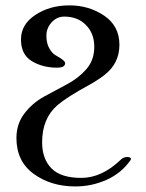

<svg xmlns="http://www.w3.org/2000/svg" viewBox="-20 -670 532 701"><path d="M458 -89.8Q458 -87.9 457 -85.9Q423.8 -38.1 369.6 -13.7Q315.4 10.7 254.9 10.7Q166 10.7 103 -35.2Q40 -81.1 40 -166Q40 -217.8 69.3 -255.9Q98.6 -293.9 140.1 -316.9Q181.6 -339.8 223.6 -361.8Q265.6 -383.8 294.9 -417Q324.2 -450.2 324.2 -499Q324.2 -547.9 293.9 -578.6Q263.7 -609.4 214.8 -609.4Q187.5 -609.4 168.5 -588.4Q149.4 -567.4 149.4 -539.6Q149.4 -511.7 160.2 -493.2Q170.9 -474.6 183.6 -467.8Q217.8 -449.2 217.8 -439.5Q217.8 -422.9 188.5 -422.9Q135.7 -422.9 96.2 -446.8Q56.6 -470.7 56.6 -525.9Q56.6 -581.1 109.4 -615.7Q162.1 -650.4 233.4 -650.4Q304.7 -650.4 360.4 -612.8Q416 -575.2 416 -506.3Q416 -437.5 359.9 -395Q335 -376 304.7 -359.4Q222.7 -314.5 189.9 -286.1Q133.8 -237.8 133.8 -150.4Q133.8 -89.8 168 -55.2Q202.1 -20.5 276.9 -20.5Q351.6 -20.5 420.9 -86.9Q430.7 -96.7 444.3 -96.7Q458 -96.7 458 -89.8Z"/></svg>

Font: CrimsonText-Roman
Style: Roman
Weight: 400
Version: Version 0.13